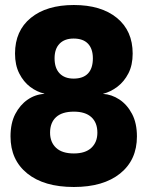

<svg xmlns="http://www.w3.org/2000/svg" viewBox="-20 -736 589 767"><path d="M275 11Q156 11 89 -43Q22 -97 22 -191Q22 -244 41 -280.5Q60 -317 90.5 -338Q121 -359 157 -361V-362Q127 -369 100.5 -389Q74 -409 57 -442.5Q40 -476 40 -522Q40 -613 103 -664.5Q166 -716 275 -716Q384 -716 447 -664.5Q510 -613 510 -522Q510 -476 493 -443Q476 -410 449 -389.5Q422 -369 391 -361Q426 -359 457 -338.5Q488 -318 507.5 -281Q527 -244 527 -191Q527 -97 460 -43Q393 11 275 11ZM275 -123Q321 -123 345 -145.5Q369 -168 369 -206Q369 -246 345 -268Q321 -290 275 -290Q228 -290 204 -268Q180 -246 180 -206Q180 -168 204 -145.5Q228 -123 275 -123ZM274 -422Q312 -422 331.5 -442.5Q351 -463 351 -503Q351 -541 331.5 -561.5Q312 -582 274 -582Q238 -582 218 -561.5Q198 -541 198 -503Q198 -464 218 -443Q238 -422 274 -422Z"/></svg>

Font: Nunito Sans 7pt SemiCondensed Black
Style: Regular
Weight: 900
Width: 4
Designer: Vernon Adams
Foundry: Vernon Adams
Version: Version 3.101;gftools[0.9.27]